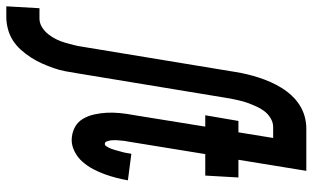

<svg xmlns="http://www.w3.org/2000/svg" viewBox="-279 -564 990 608"><g transform="rotate(90 216.0 -260.0)"><path d="M-68 215 -62 110H-29Q-15 110 -2 102Q11 94 20.5 82Q30 70 36.5 56.5Q43 43 47 29.5Q51 16 54.5 2Q58 -12 60 -26L140 -511Q143 -530 147.5 -548.5Q152 -567 158 -585.5Q164 -604 172 -622Q180 -640 190.5 -657Q201 -674 215 -689Q229 -704 246 -714.5Q263 -725 281.5 -730Q300 -735 319 -735H409L392 -630H314Q300 -630 286.5 -622Q273 -614 264 -602Q255 -590 249 -576.5Q243 -563 238 -549.5Q233 -536 230 -522Q227 -508 224 -494L144 -9Q141 10 137.5 28.5Q134 47 127.5 65.5Q121 84 113 102Q105 120 94 137Q83 154 69.5 169Q56 184 39.5 194.5Q23 205 3.5 210Q-16 215 -34 215ZM356 8Q335 8 317 -1Q299 -10 289 -26.5Q279 -43 274.5 -63Q270 -83 269 -103Q268 -123 270 -144Q272 -165 276 -186L313 -415H277L295 -520H331L366 -735H453L418 -520H474L468 -415H400L360 -169Q358 -160 357.5 -152Q357 -144 356 -135Q356 -129 356 -123.5Q356 -118 357 -113Q358 -108 360 -102.5Q362 -97 368 -97Q372 -97 375 -101.5Q378 -106 380 -110Q382 -114 383.5 -118.5Q385 -123 386.5 -127.5Q388 -132 389 -136.5Q390 -141 391.5 -145.5Q393 -150 394 -154.5Q395 -159 396 -163.5Q397 -168 397.5 -172.5Q398 -177 399 -181L483 -170Q480 -152 475 -133Q470 -114 463.5 -96Q457 -78 447.5 -60Q438 -42 424.5 -26.5Q411 -11 392.5 -1.5Q374 8 356 8Z"/></g></svg>

Font: Iosevka Extrabold
Style: Italic
Weight: 800
Italic angle: -9°
Monospace: yes
Designer: Belleve Invis
Foundry: Belleve Invis
Version: Version 32.5.0; ttfautohint (v1.8.4)